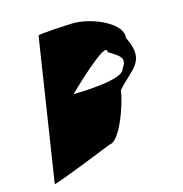

<svg xmlns="http://www.w3.org/2000/svg" viewBox="-103 -797 838 877"><g transform="rotate(-15 316.5 -358.0)"><path d="M49 -14C48 -6 337 -123 337 -123C385 -123 441 -276 452 -350C520 -430 599 -448 536 -574C546 -638 424 -699 324 -702C314 -702 154 -695 153 -688ZM238 -388C238 -388 447 -594 438 -534C488 -502 518 -488 484 -442C477 -394 284 -389 238 -388Z"/></g></svg>

Font: Ampere
Style: Ita
Weight: 400
Version: Version 1